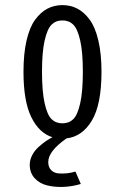

<svg xmlns="http://www.w3.org/2000/svg" viewBox="-20 -532 490 752"><path d="M296.5 188.5Q263.5 198.5 229.2 200Q195 201.5 165 194.2Q135 187 115.8 166Q96.5 145 96.5 113.5Q96.5 94 106.2 75.5Q116 57 131.8 43Q147.5 29 160 20.5Q172.5 12 185.5 5.5Q133.5 -10.5 102.8 -72.8Q72 -135 72 -251Q72 -321.5 84 -373.5Q96 -425.5 117.8 -455Q139.5 -484.5 166 -498.2Q192.5 -512 224.5 -512Q256.5 -512 283 -498.2Q309.5 -484.5 331.2 -455Q353 -425.5 365.2 -373.5Q377.5 -321.5 377.5 -251Q377.5 -122.5 339.8 -59.8Q302 3 240.5 10Q169 60 169 102.5Q169 123 180.5 134.5Q192 146 210 147.2Q228 148.5 244.2 146.5Q260.5 144.5 275.5 140ZM304.5 -251Q304.5 -327.5 294.2 -373Q284 -418.5 267.2 -435.2Q250.5 -452 224.5 -452Q198.5 -452 181.8 -435.2Q165 -418.5 154.8 -373Q144.5 -327.5 144.5 -251Q144.5 -173.5 154.8 -127.8Q165 -82 181.8 -65.5Q198.5 -49 224.5 -49Q250.5 -49 267.2 -65.5Q284 -82 294.2 -127.8Q304.5 -173.5 304.5 -251Z"/></svg>

Font: League Mono Condensed Light
Style: Regular
Weight: 300
Width: 1
Designer: Tyler Finck
Foundry: The League of Moveable Type / Tyler Finck
Version: Version 2.210